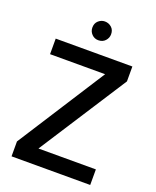

<svg xmlns="http://www.w3.org/2000/svg" viewBox="-161 -985 877 1078"><g transform="rotate(20 277.0 -445.5)"><path d="M42 0ZM42 0ZM512 0H42V-89L378 -613H49V-706H507V-617L169 -93H512ZM276 -779Q253 -779 237 -795.5Q221 -812 221 -835Q221 -861 238 -876Q255 -891 276 -891Q299 -891 316 -876Q333 -861 333 -835Q333 -813 317.5 -796Q302 -779 276 -779Z"/></g></svg>

Font: Ulagadi Sans Medium
Style: Regular
Weight: 500
Designer: Ninad Kale (Devanagari), Jonny Pinhorn (Latin)
Foundry: Indian Type Foundry
Version: Version 3.01;March 29, 2020;FontCreator 12.0.0.2522 64-bit; 